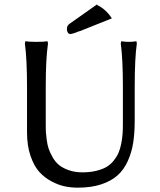

<svg xmlns="http://www.w3.org/2000/svg" viewBox="-20 -844 732 881"><path d="M543.9 -444.8Q543.9 -572.8 534.2 -644L536.1 -654.8Q554.7 -651.9 570.8 -651.9Q587.9 -651.9 606 -654.8L607.9 -644Q598.1 -577.6 598.1 -444.8V-291Q598.1 -233.9 591.1 -188.7Q584 -143.6 565.9 -104Q547.9 -64.5 518.6 -38.6Q489.3 -12.7 443.6 2.2Q397.9 17.1 336.9 17.1Q306.6 17.1 277.8 11.2Q249 5.4 216.6 -11.7Q184.1 -28.8 159.9 -55.7Q135.7 -82.5 119.9 -129.2Q104 -175.8 104 -235.8V-444.8Q104 -572.8 94.2 -644L96.2 -654.8Q114.3 -651.9 147 -651.9Q180.2 -651.9 198.2 -654.8L200.2 -644Q189.9 -574.2 189.9 -444.8V-269Q189.9 -252 190.4 -240.2Q190.9 -228.5 194.1 -204.1Q197.3 -179.7 203.1 -162.1Q209 -144.5 221.4 -122.6Q233.9 -100.6 251 -86.7Q268.1 -72.8 295.7 -63Q323.2 -53.2 357.9 -53.2Q393.1 -53.2 421.4 -60.1Q449.7 -66.9 468.8 -78.1Q487.8 -89.4 502 -107.2Q516.1 -125 523.9 -143.1Q531.7 -161.1 536.4 -185.3Q541 -209.5 542.5 -230Q543.9 -250.5 543.9 -276.9ZM425.8 -824.2V-820.8Q465.3 -802.7 493.2 -759.8L344.2 -700.2V-701.2Q313.5 -688 301.8 -688Q295.4 -688 291.3 -694.3Q287.1 -700.7 287.1 -710Q287.1 -719.2 289.8 -724.9Q292.5 -730.5 301.8 -736.8Z"/></svg>

Font: Linear Smooth Low Contrast
Style: Regular
Weight: 500
Designer: Philipp H. Poll, Flanker
Foundry: Philipp H. Poll, reworked by Flanker
Version: Version 1.010 | FøM Fix